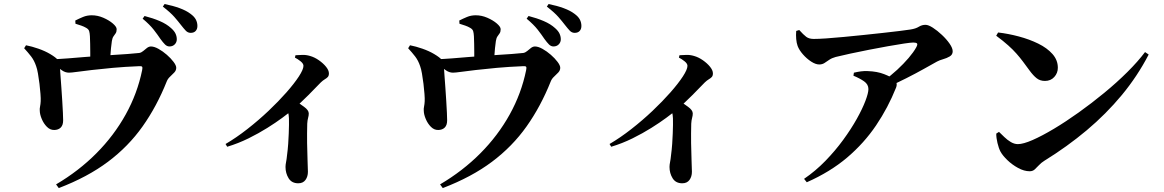

<svg xmlns="http://www.w3.org/2000/svg" viewBox="-20 -868 5880 970"><path d="M790.6 -671.1Q776.8 -691.9 756.6 -717.9Q736.3 -743.8 700.6 -773.6L710.3 -787.2Q752.6 -776.3 787 -761.6Q821.4 -746.9 844.3 -726Q860.6 -711.7 866.9 -697.8Q873.2 -683.9 873.2 -669.6Q873.2 -654.5 862.9 -643.9Q852.5 -633.3 836.2 -633.3Q823.7 -633.3 813.5 -643.4Q803.3 -653.6 790.6 -671.1ZM893.7 -742.5Q880.1 -760.3 861 -782.2Q842 -804.1 802.7 -834.6L811.6 -847.7Q854.4 -839 887.6 -826.8Q920.8 -814.6 941.9 -798.6Q961.5 -784.5 969.4 -769.3Q977.3 -754.1 977.3 -736.9Q977.3 -721 968.4 -711.5Q959.5 -702 943.6 -702Q929 -702 918.7 -712.8Q908.5 -723.5 893.7 -742.5ZM102 -624.3 111.4 -639.3Q140.6 -633.7 174.2 -622Q207.8 -610.2 233.2 -595.1Q262.5 -577.7 271.8 -565.7Q281 -553.6 282.8 -527.7Q283.5 -514.9 285.5 -487.5Q287.6 -460 290 -426Q292.5 -391.9 294.5 -358.4Q296.6 -324.8 297.8 -298.7Q299 -272.6 299 -260.6Q299.2 -235.9 287 -223.7Q274.8 -211.5 253.7 -211.3Q233.2 -211 216.9 -227.4Q200.6 -243.8 190.9 -267Q181.1 -290.2 180.9 -309.5Q179.9 -317.7 182.4 -329.9Q184.9 -342 185.6 -356.5Q186.3 -369.9 184.5 -393.6Q182.8 -417.3 179.4 -444.9Q176 -472.4 171.8 -496.3Q167.6 -520.3 162.7 -533.4Q153 -562.4 137.5 -582.5Q122 -602.5 102 -624.3ZM241.1 -551.4 241.5 -568.4Q281.2 -569.8 325.1 -573.2Q368.9 -576.6 410.3 -580.2Q451.6 -583.8 483.2 -585.4Q516.3 -588.4 553.6 -590.5Q591 -592.7 625.2 -595.2Q659.4 -597.7 683.4 -600.4Q693.9 -602.1 703.3 -610.1Q712.8 -618.1 722.5 -625.7Q732.2 -633.2 742.8 -633.2Q759.1 -633.2 780.8 -621.1Q802.5 -609 822.9 -591.2Q843.3 -573.4 856.8 -555.4Q870.4 -537.5 870.4 -525.4Q870.4 -512.5 860.7 -502Q851 -491.5 839.5 -481Q827.9 -470.5 822.7 -457.4Q772 -330.4 700.2 -229.1Q628.4 -127.8 525.5 -50.7Q422.6 26.5 276.9 82.2L263.3 63.5Q378.3 -4.3 467.1 -93.7Q555.9 -183 615.1 -289.7Q674.3 -396.4 698.1 -513.6Q700.8 -526.5 698.1 -530.5Q695.3 -534.5 683.9 -533.7Q610.4 -530.7 550.1 -525.2Q489.8 -519.7 443.9 -514.3Q398.1 -508.9 368.8 -504.9Q339.6 -500.9 328.5 -500.9Q309 -500.9 291.7 -513.5Q274.5 -526.1 241.1 -551.4ZM361.3 -748.1 360.3 -764.3Q378.7 -773.7 399.1 -782.2Q419.5 -790.8 443.5 -790.8Q473.1 -790.8 502 -778.3Q530.9 -765.8 550.2 -749.2Q569.4 -732.5 569.4 -720.6Q569.4 -707.5 564.3 -699.8Q559.1 -692.1 553.4 -684.3Q547.7 -676.5 545.2 -660.8Q542.8 -645.8 540.7 -624.3Q538.6 -602.8 537.3 -581.6Q536.1 -560.3 536.1 -544.9L436 -542.7Q436 -548.7 436 -565.1Q436 -581.6 436 -603.1Q436 -624.7 435.5 -646.7Q435 -668.7 434.3 -684.8Q433.3 -701.6 430.4 -710.9Q427.5 -720.3 415.5 -727.2Q404.3 -733.9 390.3 -738.7Q376.3 -743.5 361.3 -748.1Z M1469.9 -577.1 1472.9 -589Q1489.3 -590.1 1508.2 -590.6Q1527.1 -591.1 1546.4 -585.3Q1569.2 -578.9 1591.2 -563.5Q1613.2 -548.1 1627.5 -530.3Q1641.7 -512.4 1641.7 -497.3Q1641.7 -485.2 1636 -479Q1630.3 -472.8 1621.1 -467.5Q1611.9 -462.1 1600.9 -451.8Q1576.2 -426.6 1538.3 -387.8Q1500.4 -349.1 1454.2 -310.3Q1437.7 -296.3 1405.7 -272.5Q1373.7 -248.8 1330.3 -221.6Q1287 -194.4 1235.4 -168.9Q1183.8 -143.5 1127.9 -126.6L1119.5 -140.5Q1174.1 -172.4 1229.8 -216.1Q1285.6 -259.7 1336.6 -307.9Q1387.5 -356.2 1427.2 -401.3Q1466.8 -446.3 1490 -481.9Q1513.1 -517.4 1513.1 -535.4Q1513.1 -546.7 1498.5 -558.4Q1483.9 -570.1 1469.9 -577.1ZM1419 -332.1 1461.5 -367.4Q1492.1 -345.6 1516 -328.5Q1539.9 -311.4 1539.9 -294.8Q1539.9 -284.2 1536.6 -272.5Q1533.2 -260.9 1532.2 -243.2Q1530.9 -193.8 1531.5 -144.8Q1532.1 -95.8 1533.8 -57.4Q1535.6 -19 1535.6 -0.4Q1535.6 24.3 1523.3 41.1Q1511 58 1486.8 58Q1453.8 58 1438.1 32.6Q1422.4 7.2 1422.4 -24.6Q1422.4 -35.4 1425.3 -49.5Q1428.2 -63.7 1429.9 -82Q1434.1 -113.1 1436 -141.5Q1437.8 -169.8 1438.8 -194.1Q1439.8 -218.5 1440 -237.6Q1440.1 -256.7 1439.8 -269.7Q1439.6 -288.8 1434.1 -302.7Q1428.6 -316.6 1419 -332.1Z M2730.6 -671.1Q2716.8 -691.9 2696.6 -717.9Q2676.3 -743.8 2640.6 -773.6L2650.3 -787.2Q2692.6 -776.3 2727 -761.6Q2761.4 -746.9 2784.3 -726Q2800.6 -711.7 2806.9 -697.8Q2813.2 -683.9 2813.2 -669.6Q2813.2 -654.5 2802.9 -643.9Q2792.5 -633.3 2776.2 -633.3Q2763.7 -633.3 2753.5 -643.4Q2743.3 -653.6 2730.6 -671.1ZM2833.7 -742.5Q2820.1 -760.3 2801 -782.2Q2782 -804.1 2742.7 -834.6L2751.6 -847.7Q2794.4 -839 2827.6 -826.8Q2860.8 -814.6 2881.9 -798.6Q2901.5 -784.5 2909.4 -769.3Q2917.3 -754.1 2917.3 -736.9Q2917.3 -721 2908.4 -711.5Q2899.5 -702 2883.6 -702Q2869 -702 2858.7 -712.8Q2848.5 -723.5 2833.7 -742.5ZM2042 -624.3 2051.4 -639.3Q2080.6 -633.7 2114.2 -622Q2147.8 -610.2 2173.2 -595.1Q2202.5 -577.7 2211.8 -565.7Q2221 -553.6 2222.8 -527.7Q2223.5 -514.9 2225.5 -487.5Q2227.6 -460 2230 -426Q2232.5 -391.9 2234.5 -358.4Q2236.6 -324.8 2237.8 -298.7Q2239 -272.6 2239 -260.6Q2239.2 -235.9 2227 -223.7Q2214.8 -211.5 2193.7 -211.3Q2173.2 -211 2156.9 -227.4Q2140.6 -243.8 2130.9 -267Q2121.1 -290.2 2120.9 -309.5Q2119.9 -317.7 2122.4 -329.9Q2124.9 -342 2125.6 -356.5Q2126.3 -369.9 2124.5 -393.6Q2122.8 -417.3 2119.4 -444.9Q2116 -472.4 2111.8 -496.3Q2107.6 -520.3 2102.7 -533.4Q2093 -562.4 2077.5 -582.5Q2062 -602.5 2042 -624.3ZM2181.1 -551.4 2181.5 -568.4Q2221.2 -569.8 2265.1 -573.2Q2308.9 -576.6 2350.3 -580.2Q2391.6 -583.8 2423.2 -585.4Q2456.3 -588.4 2493.6 -590.5Q2531 -592.7 2565.2 -595.2Q2599.4 -597.7 2623.4 -600.4Q2633.9 -602.1 2643.3 -610.1Q2652.8 -618.1 2662.5 -625.7Q2672.2 -633.2 2682.8 -633.2Q2699.1 -633.2 2720.8 -621.1Q2742.5 -609 2762.9 -591.2Q2783.3 -573.4 2796.8 -555.4Q2810.4 -537.5 2810.4 -525.4Q2810.4 -512.5 2800.7 -502Q2791 -491.5 2779.5 -481Q2767.9 -470.5 2762.7 -457.4Q2712 -330.4 2640.2 -229.1Q2568.4 -127.8 2465.5 -50.7Q2362.6 26.5 2216.9 82.2L2203.3 63.5Q2318.3 -4.3 2407.1 -93.7Q2495.9 -183 2555.1 -289.7Q2614.3 -396.4 2638.1 -513.6Q2640.8 -526.5 2638.1 -530.5Q2635.3 -534.5 2623.9 -533.7Q2550.4 -530.7 2490.1 -525.2Q2429.8 -519.7 2383.9 -514.3Q2338.1 -508.9 2308.8 -504.9Q2279.6 -500.9 2268.5 -500.9Q2249 -500.9 2231.7 -513.5Q2214.5 -526.1 2181.1 -551.4ZM2301.3 -748.1 2300.3 -764.3Q2318.7 -773.7 2339.1 -782.2Q2359.5 -790.8 2383.5 -790.8Q2413.1 -790.8 2442 -778.3Q2470.9 -765.8 2490.2 -749.2Q2509.4 -732.5 2509.4 -720.6Q2509.4 -707.5 2504.3 -699.8Q2499.1 -692.1 2493.4 -684.3Q2487.7 -676.5 2485.2 -660.8Q2482.8 -645.8 2480.7 -624.3Q2478.6 -602.8 2477.3 -581.6Q2476.1 -560.3 2476.1 -544.9L2376 -542.7Q2376 -548.7 2376 -565.1Q2376 -581.6 2376 -603.1Q2376 -624.7 2375.5 -646.7Q2375 -668.7 2374.3 -684.8Q2373.3 -701.6 2370.4 -710.9Q2367.5 -720.3 2355.5 -727.2Q2344.3 -733.9 2330.3 -738.7Q2316.3 -743.5 2301.3 -748.1Z M3409.9 -577.1 3412.9 -589Q3429.3 -590.1 3448.2 -590.6Q3467.1 -591.1 3486.4 -585.3Q3509.2 -578.9 3531.2 -563.5Q3553.2 -548.1 3567.5 -530.3Q3581.7 -512.4 3581.7 -497.3Q3581.7 -485.2 3576 -479Q3570.3 -472.8 3561.1 -467.5Q3551.9 -462.1 3540.9 -451.8Q3516.2 -426.6 3478.3 -387.8Q3440.4 -349.1 3394.2 -310.3Q3377.7 -296.3 3345.7 -272.5Q3313.7 -248.8 3270.3 -221.6Q3227 -194.4 3175.4 -168.9Q3123.8 -143.5 3067.9 -126.6L3059.5 -140.5Q3114.1 -172.4 3169.8 -216.1Q3225.6 -259.7 3276.6 -307.9Q3327.5 -356.2 3367.2 -401.3Q3406.8 -446.3 3430 -481.9Q3453.1 -517.4 3453.1 -535.4Q3453.1 -546.7 3438.5 -558.4Q3423.9 -570.1 3409.9 -577.1ZM3359 -332.1 3401.5 -367.4Q3432.1 -345.6 3456 -328.5Q3479.9 -311.4 3479.9 -294.8Q3479.9 -284.2 3476.6 -272.5Q3473.2 -260.9 3472.2 -243.2Q3470.9 -193.8 3471.5 -144.8Q3472.1 -95.8 3473.8 -57.4Q3475.6 -19 3475.6 -0.4Q3475.6 24.3 3463.3 41.1Q3451 58 3426.8 58Q3393.8 58 3378.1 32.6Q3362.4 7.2 3362.4 -24.6Q3362.4 -35.4 3365.3 -49.5Q3368.2 -63.7 3369.9 -82Q3374.1 -113.1 3376 -141.5Q3377.8 -169.8 3378.8 -194.1Q3379.8 -218.5 3380 -237.6Q3380.1 -256.7 3379.8 -269.7Q3379.6 -288.8 3374.1 -302.7Q3368.6 -316.6 3359 -332.1Z M4002.5 -711.6 4017.8 -716.4Q4038.8 -692.9 4053 -682.1Q4067.2 -671.3 4091.1 -671.3Q4114.3 -671.3 4153.8 -673.9Q4193.3 -676.5 4242.3 -681.3Q4291.4 -686.1 4343.1 -691.3Q4394.8 -696.6 4442 -701.9Q4489.2 -707.1 4525.6 -711.6Q4562.1 -716.1 4579.4 -718.9Q4606.5 -723.1 4622 -732.9Q4637.6 -742.6 4655.6 -742.6Q4670.2 -742.6 4692.8 -728.1Q4715.4 -713.5 4738.5 -691.8Q4761.7 -670.1 4777.4 -647.5Q4793.1 -624.9 4793.1 -608.9Q4793.1 -591.8 4778.1 -582.9Q4763.1 -574 4744.6 -568.9Q4726.2 -563.7 4713.7 -556.9Q4687.3 -542.3 4647.3 -519.8Q4607.2 -497.3 4559.3 -473.1Q4511.4 -449 4460.4 -425.8L4443.7 -459.4Q4480.2 -485.5 4512.7 -515.5Q4545.1 -545.5 4570.4 -575.1Q4595.7 -604.8 4608.6 -628.2Q4617.1 -643.7 4612.8 -648.4Q4608.4 -653.1 4593.9 -653.1Q4581.8 -653.1 4547.4 -648Q4513 -642.9 4466.7 -634.6Q4420.5 -626.3 4370.6 -616.6Q4320.7 -606.9 4276.1 -597.2Q4231.5 -587.5 4201.6 -580.1Q4182.6 -574.9 4169.5 -565.9Q4156.4 -556.9 4145.2 -549.6Q4134 -542.3 4118.6 -542.3Q4100.6 -542.3 4077.9 -557Q4055.3 -571.8 4036.4 -593.4Q4017.5 -615.1 4009.8 -635.4Q4004.2 -650.6 4002.5 -670.7Q4000.7 -690.7 4002.5 -711.6ZM4291.6 -485.5 4294 -500.8Q4311.2 -504.9 4328.3 -507.3Q4345.5 -509.7 4363.8 -508.8Q4411.6 -507.2 4446.3 -493.6Q4481 -480 4493.4 -469.5Q4504.3 -460.7 4508.5 -450.6Q4512.7 -440.4 4507 -425.4Q4466.6 -324.2 4406.1 -234.6Q4345.6 -145 4259.9 -72.1Q4174.1 0.7 4055.9 52.8L4042.2 35.6Q4100 -3.8 4150 -55.2Q4200 -106.7 4240.1 -161.7Q4280.2 -216.6 4308.7 -267.7Q4337.2 -318.7 4352.2 -358.4Q4367.3 -398.1 4367.3 -418.1Q4367.3 -441.8 4345.3 -457.2Q4323.2 -472.6 4291.6 -485.5Z M5022.5 -703.9Q5073.9 -698 5127.2 -683.8Q5180.5 -669.6 5225.2 -647.7Q5269.9 -625.8 5297.1 -595.2Q5324.3 -564.6 5324.3 -525.7Q5324.3 -498.9 5306.3 -479Q5288.2 -459.1 5259.2 -459.1Q5234.7 -459.1 5217.6 -472.5Q5200.4 -485.8 5181.1 -512.2Q5163.1 -536.8 5147.9 -557.1Q5132.7 -577.4 5115.2 -597.2Q5097.8 -617 5073.5 -638.7Q5049.3 -660.5 5012.9 -687.5ZM5764.8 -604.9 5783.2 -592.5Q5726.6 -483.2 5647.5 -387.7Q5568.4 -292.3 5470.1 -209.7Q5371.8 -127.2 5256 -55.7Q5240.3 -45.9 5229 -33.6Q5217.8 -21.4 5207.5 -12.1Q5197.2 -2.8 5182.1 -2.8Q5153.9 -2.8 5123.6 -19.4Q5093.2 -36 5069.3 -59.1Q5045.4 -82.2 5034.7 -101.7Q5025.5 -119.3 5019.3 -145.6Q5013 -171.8 5013.2 -193L5027 -201.8Q5038.9 -190.3 5054 -175.6Q5069.2 -160.8 5086.9 -150.3Q5104.6 -139.9 5122.5 -139.9Q5149.4 -139.9 5196.8 -160.6Q5244.1 -181.3 5304.4 -217.3Q5364.7 -253.3 5430 -300Q5495.3 -346.6 5558.7 -398.8Q5622.2 -451 5675.6 -504.1Q5729 -557.2 5764.8 -604.9Z"/></svg>

Font: Early Summer Mincho VF
Style: Regular
Weight: 250
Designer: GuiWonder
Version: Version 1.002